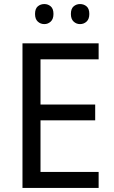

<svg xmlns="http://www.w3.org/2000/svg" viewBox="-20 -928 563 948"><path d="M467 0H91V-714H467V-635H180V-412H450V-334H180V-79H467ZM153 -859Q153 -885 166.5 -896.5Q180 -908 199 -908Q217 -908 230.5 -896.5Q244 -885 244 -859Q244 -834 230.5 -821.5Q217 -809 199 -809Q180 -809 166.5 -821.5Q153 -834 153 -859ZM330 -859Q330 -885 343.5 -896.5Q357 -908 375 -908Q394 -908 407.5 -896.5Q421 -885 421 -859Q421 -834 407.5 -821.5Q394 -809 375 -809Q357 -809 343.5 -821.5Q330 -834 330 -859Z"/></svg>

Font: Noto Sans Display
Style: Regular
Weight: 400
Designer: Monotype Design Team
Foundry: Monotype Imaging Inc.
Version: Version 2.003